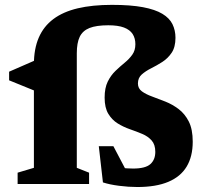

<svg xmlns="http://www.w3.org/2000/svg" viewBox="-20 -757 848 790"><path d="M119.5 -492Q119.5 -556 139.5 -602.2Q159.5 -648.5 199.5 -678.5Q239.5 -708.5 299.8 -722.8Q360 -737 440.5 -737Q517 -737 567.8 -727.5Q618.5 -718 648 -700.2Q677.5 -682.5 689.8 -657.2Q702 -632 702 -601.5Q702 -563.5 686.5 -540.2Q671 -517 648 -502.2Q625 -487.5 602 -476Q579 -464.5 563.2 -450.5Q547.5 -436.5 547.5 -413.5Q547.5 -393 564 -381Q580.5 -369 606 -359.8Q631.5 -350.5 660.5 -339Q689.5 -327.5 715 -308.2Q740.5 -289 756.8 -257Q773 -225 773 -174Q773 -113 748 -71.5Q723 -30 672.5 -8.8Q622 12.5 545 12.5Q509 12.5 470 7.5Q431 2.5 403.5 -6.5L386.5 -155.5H446.5L517.5 -20.5L426.5 -77Q447.5 -70 475.2 -66.8Q503 -63.5 527.5 -63.5Q578.5 -63.5 598.8 -81.8Q619 -100 619 -132Q619 -162 604 -179Q589 -196 565.2 -206Q541.5 -216 514.8 -225.2Q488 -234.5 464.5 -249Q441 -263.5 425.8 -288.5Q410.5 -313.5 410.5 -355.5Q410.5 -395 423.2 -421Q436 -447 455 -465.2Q474 -483.5 492.8 -498.8Q511.5 -514 524.2 -531.8Q537 -549.5 537 -575Q537 -599.5 525.8 -617Q514.5 -634.5 490 -643.8Q465.5 -653 425.5 -653Q376.5 -653 348.2 -641.8Q320 -630.5 308 -605.5Q296 -580.5 296 -538V-66.5L346.5 -46.5V0H52.5V-46.5L119.5 -66.5ZM127.5 -510 119.5 -385 17.5 -426.5V-462Z"/></svg>

Font: Newsreader 9pt
Style: Bold
Weight: 700
Designer: Hugues Gentile
Foundry: Production Type
Version: Version 1.003